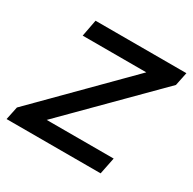

<svg xmlns="http://www.w3.org/2000/svg" viewBox="-137 -658 790 785"><g transform="rotate(30 257.5 -265.0)"><path d="M-14 0 -1 -62 418 -484 437 -451H85L100 -530H529L516 -467L97 -46L77 -79H446L430 0Z"/></g></svg>

Font: MOST Montserrat Medium
Style: Italic
Weight: 500
Italic angle: -11.3°
Designer: Julieta Ulanovsky
Foundry: Julieta Ulanovsky
Version: Version 8.000;March 11, 2024;FontCreator 15.0.0.2926 64-bit